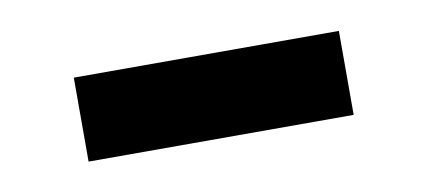

<svg xmlns="http://www.w3.org/2000/svg" viewBox="-28 -368 465 209"><g transform="rotate(-10 204.5 -263.5)"><path d="M58.1 -216.8V-309.6H351.1V-216.8Z"/></g></svg>

Font: Spartan MB SemBd
Style: Regular
Weight: 600
Designer: Matt Bailey, Mirko Velimirovic
Foundry: Matt Bailey
Version: Version 1.005